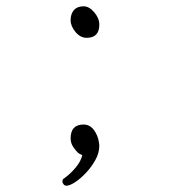

<svg xmlns="http://www.w3.org/2000/svg" viewBox="-20 -490 540 609"><path d="M255 -370Q235 -370 219.5 -388.5Q204 -407 204 -426Q204 -446 214.5 -458Q225 -470 245 -470Q263 -470 279 -451Q295 -432 295 -412Q295 -370 255 -370ZM241 2Q241 2 235.5 -0.5Q230 -3 228 -5Q221 -11 212.5 -23.5Q204 -36 204 -51Q204 -95 245 -95Q265 -95 278 -77.5Q291 -60 294 -37Q294 -35 294.5 -32.5Q295 -30 295 -28Q295 -5 282.5 17.5Q270 40 252.5 58.5Q235 77 218 88Q201 99 191 99Q185 99 181.5 94.5Q178 90 178 86Q178 78 183 76Q203 62 220 41.5Q237 21 241 2Z"/></svg>

Font: Moon Stars Kai T HW Light
Style: Regular
Weight: 300
Designer: GuiWonder
Version: Version 1.101